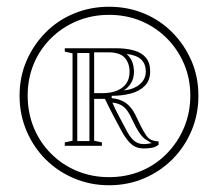

<svg xmlns="http://www.w3.org/2000/svg" viewBox="-20 -743 646 569"><path d="M303 -194Q248 -194 199.5 -214.5Q151 -235 115 -271Q79 -307 58.5 -355.5Q38 -404 38 -459Q38 -515 58.5 -562.5Q79 -610 115 -646.5Q151 -683 199.5 -703Q248 -723 303 -723Q359 -723 407 -703Q455 -683 491 -646.5Q527 -610 547.5 -562.5Q568 -515 568 -459Q568 -404 547.5 -355.5Q527 -307 491 -271Q455 -235 407 -214.5Q359 -194 303 -194ZM303 -218Q354 -218 397.5 -236Q441 -254 474 -287.5Q507 -321 525.5 -365Q544 -409 544 -460Q544 -510 525.5 -553.5Q507 -597 474 -630Q441 -663 397.5 -681Q354 -699 303 -699Q253 -699 209 -681Q165 -663 131.5 -630Q98 -597 80 -553.5Q62 -510 62 -460Q62 -409 80 -365Q98 -321 131.5 -287.5Q165 -254 209 -236Q253 -218 303 -218ZM406 -303Q384 -303 369 -316Q354 -329 339 -357Q326 -381 314.5 -403Q303 -425 291 -450H259V-326L282 -321V-311H172V-321L195 -326V-585L172 -590V-600H324Q354 -600 377 -593.5Q400 -587 412.5 -572Q425 -557 425 -531Q425 -505 409.5 -489Q394 -473 368 -466Q342 -459 311 -459V-452Q335 -450 352 -438.5Q369 -427 381 -403L397 -370Q405 -354 413.5 -341.5Q422 -329 436 -326Q439 -325 443 -324.5Q447 -324 450 -324V-314Q441 -307 430 -305Q419 -303 406 -303ZM284 -467Q309 -467 327 -474.5Q345 -482 354.5 -496Q364 -510 364 -530Q364 -556 349.5 -572Q335 -588 301 -588H259V-467ZM245 -586H209V-325H245ZM377 -530Q377 -512 369 -498Q361 -484 347 -475Q376 -478 394 -493Q412 -508 412 -531Q412 -554 398 -567Q384 -580 355 -583Q366 -574 371.5 -560.5Q377 -547 377 -530ZM313 -439Q322 -418 331.5 -400.5Q341 -383 351 -364Q363 -339 375.5 -327.5Q388 -316 406 -316Q413 -316 419 -317Q425 -318 430 -319Q427 -320 423 -322.5Q419 -325 416 -327Q404 -333 393 -349.5Q382 -366 370 -392Q360 -415 347 -426Q334 -437 313 -439Z"/></svg>

Font: Kalnia Glaze Thin Medium
Style: Regular
Weight: 500
Version: Version 1.110